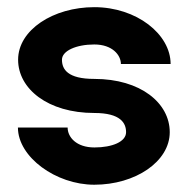

<svg xmlns="http://www.w3.org/2000/svg" viewBox="-20 -508 519 528"><path d="M166 -157.2C166 -130.9 189.9 -102.5 239.7 -102.5C288.6 -102.5 326.7 -118.2 326.7 -144.5C326.7 -168.9 312.5 -197.3 239.3 -197.3C111.8 -197.3 29.8 -263.7 29.8 -343.8C29.8 -425.8 126.5 -488.3 239.3 -488.3C355.5 -488.3 449.2 -414.1 449.2 -332H312.5C312.5 -356.4 289.1 -385.7 239.3 -385.7C189.5 -385.7 150.4 -368.2 150.4 -343.8C150.4 -317.4 166 -291 239.3 -291C366.7 -291 446.8 -224.6 446.8 -144.5C446.8 -63.5 352.1 0 239.3 0C133.8 0 29.3 -76.2 29.3 -157.2Z"/></svg>

Font: Saman Dere
Style: Regular
Weight: 400
Designer: Tuna Ça_lar Gümü_
Foundry: Tuna Ça_lar Gümü_
Version: Version 1.001;hotconv 1.0.109;makeotfexe 2.5.65596